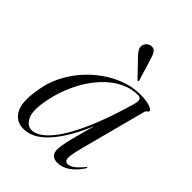

<svg xmlns="http://www.w3.org/2000/svg" viewBox="-185 -703 800 800"><g transform="rotate(45 215.0 -303.0)"><path d="M328 -109.5Q313 -53 314.8 -35.8Q316.5 -18.5 332.5 -18.5Q343.5 -18.5 357.8 -27.8Q372 -37 394 -63.5Q395.5 -66 397 -66.8Q398.5 -67.5 399.5 -67Q401 -66.5 400.5 -64.8Q400 -63 398.5 -60Q376 -26.5 350.5 -9.2Q325 8 297.5 8Q279 8 268.5 -1.8Q258 -11.5 258 -32.5Q258 -42.5 260.8 -59.2Q263.5 -76 269.8 -101.8Q276 -127.5 286 -163Q296 -198.5 310 -246.5L313 -244Q285 -170 251.2 -113.2Q217.5 -56.5 179 -24.2Q140.5 8 97.5 8Q54 8 32.8 -29.5Q11.5 -67 26.5 -151Q33.5 -197 54.2 -239.5Q75 -282 106 -318Q137 -354 175.2 -381Q213.5 -408 255.8 -423.2Q298 -438.5 342 -438.5Q366.5 -438.5 383.5 -434.8Q400.5 -431 409 -426.2Q417.5 -421.5 417.5 -417.5Q417.5 -413.5 414.8 -411.2Q412 -409 409 -406.5Q406 -404 404.5 -400ZM82 -138.5Q69.5 -72.5 84.5 -42.5Q99.5 -12.5 126 -12.5Q145.5 -12.5 167.2 -27Q189 -41.5 212 -71Q235 -100.5 258.5 -145.8Q282 -191 305.2 -252.5Q328.5 -314 351 -392.5Q356 -411 353 -420.2Q350 -429.5 334.5 -429.5Q299 -429.5 265.5 -414.5Q232 -399.5 202.5 -372.2Q173 -345 149 -308.5Q125 -272 107.8 -229Q90.5 -186 82 -138.5ZM267.5 -572 296.5 -477Q297 -475 297 -473.8Q297 -472.5 295.5 -471.5Q294.5 -470.5 293.2 -471Q292 -471.5 290.5 -472L222.5 -543Q212 -554 205.5 -564.8Q199 -575.5 202 -589Q204.5 -598 213 -605.8Q221.5 -613.5 234 -613.5Q247.5 -613.5 254.8 -602.5Q262 -591.5 267.5 -572Z"/></g></svg>

Font: Fraunces 120pt Light
Style: Italic
Weight: 300
Italic angle: -16°
Version: Version 1.000;[b76b70a41]